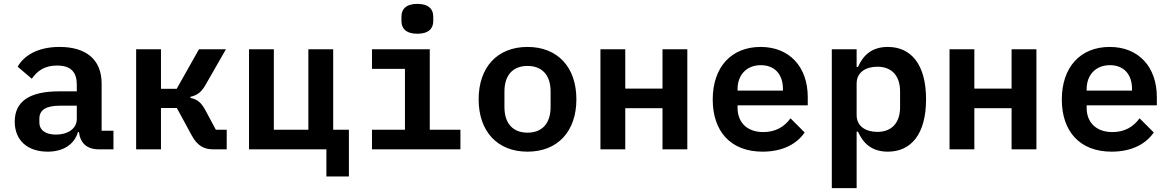

<svg xmlns="http://www.w3.org/2000/svg" viewBox="-20 -770 6040 990"><path d="M565 0V-96H504V-339C504 -464 423 -528 287 -528C174 -528 103 -483 71 -426L144 -364C172 -404 209 -432 274 -432C346 -432 376 -398 376 -333V-299H285C132 -299 56 -247 56 -143C56 -46 122 12 226 12C306 12 363 -25 382 -89H387C394 -33 427 0 490 0ZM269 -76C216 -76 183 -98 183 -139V-159C183 -203 218 -225 288 -225H376V-156C376 -107 330 -76 269 -76Z M682 0H810V-213H892L969 -71C997 -20 1030 0 1079 0H1149V-101H1093L1041 -198C1017 -243 997 -258 962 -265V-271C993 -278 1016 -291 1039 -331L1145 -516H1006L891 -312H810V-516H682Z M1663 140H1779V-101H1698V-516H1570V-101H1392V-516H1264V0H1663Z M2132 -596C2192 -596 2214 -625 2214 -661V-685C2214 -721 2192 -750 2132 -750C2072 -750 2050 -721 2050 -685V-661C2050 -625 2072 -596 2132 -596ZM1898 0H2354V-101H2196V-516H1898V-415H2068V-101H1898Z M2700 12C2856 12 2952 -93 2952 -258C2952 -423 2856 -528 2700 -528C2544 -528 2448 -423 2448 -258C2448 -93 2544 12 2700 12ZM2700 -86C2627 -86 2581 -131 2581 -218V-298C2581 -385 2627 -430 2700 -430C2773 -430 2819 -385 2819 -298V-218C2819 -131 2773 -86 2700 -86Z M3076 0H3204V-212H3396V0H3524V-516H3396V-313H3204V-516H3076Z M3912 12C4021 12 4092 -32 4129 -87L4056 -160C4025 -117 3980 -89 3916 -89C3832 -89 3783 -139 3783 -214V-227H4145V-269C4145 -425 4051 -528 3902 -528C3751 -528 3655 -424 3655 -257C3655 -93 3747 12 3912 12ZM3903 -434C3974 -434 4017 -387 4017 -312V-303H3783V-310C3783 -385 3831 -434 3903 -434Z M4269 200H4397V-91H4404C4432 -28 4478 12 4558 12C4676 12 4755 -76 4755 -258C4755 -440 4676 -528 4558 -528C4478 -528 4432 -488 4404 -425H4397V-516H4269ZM4504 -90C4445 -90 4397 -118 4397 -177V-339C4397 -398 4445 -426 4504 -426C4579 -426 4621 -378 4621 -299V-217C4621 -138 4579 -90 4504 -90Z M4876 0H5004V-212H5196V0H5324V-516H5196V-313H5004V-516H4876Z M5712 12C5821 12 5892 -32 5929 -87L5856 -160C5825 -117 5780 -89 5716 -89C5632 -89 5583 -139 5583 -214V-227H5945V-269C5945 -425 5851 -528 5702 -528C5551 -528 5455 -424 5455 -257C5455 -93 5547 12 5712 12ZM5703 -434C5774 -434 5817 -387 5817 -312V-303H5583V-310C5583 -385 5631 -434 5703 -434Z"/></svg>

Font: IBM Mono SemiBold
Style: Regular
Weight: 600
Monospace: yes
Designer: Mike Abbink, Paul van der Laan, Pieter van Rosmalen
Foundry: Bold Monday
Version: Version 2.3